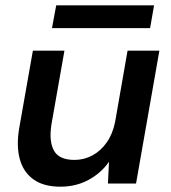

<svg xmlns="http://www.w3.org/2000/svg" viewBox="-20 -692 644 724"><path d="M208 12Q144 12 105.5 -16Q67 -44 54 -94.5Q41 -145 53 -212L104 -501H223L174 -223Q164 -159 183.5 -124Q203 -89 261 -89Q297 -89 328.5 -106Q360 -123 382.5 -155Q405 -187 414 -232L461 -501H581L493 0H387L391 -82Q361 -39 313.5 -13.5Q266 12 208 12ZM176 -586 192 -672H561L546 -586Z"/></svg>

Font: DM Sans 18pt SemiBold
Style: Italic
Weight: 600
Italic angle: -10°
Designer: Colophon Foundry, Jonny Pinhorn
Foundry: Colophon Foundry
Version: Version 4.004;gftools[0.9.30]